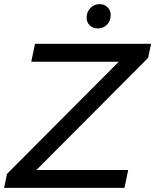

<svg xmlns="http://www.w3.org/2000/svg" viewBox="-31 -913 754 933"><path d="M-11 0 3 -68 585 -652 593 -613H121L139 -700H703L689 -632L107 -48L99 -87H592L574 0ZM445 -775Q421 -775 405.5 -789.5Q390 -804 390 -827Q390 -856 408.5 -874.5Q427 -893 453 -893Q476 -893 491.5 -878Q507 -863 507 -840Q507 -811 489 -793Q471 -775 445 -775Z"/></svg>

Font: MOST Montserrat Medium
Style: Italic
Weight: 500
Italic angle: -11.3°
Designer: Julieta Ulanovsky
Foundry: Julieta Ulanovsky
Version: Version 8.000;March 11, 2024;FontCreator 15.0.0.2926 64-bit